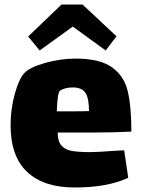

<svg xmlns="http://www.w3.org/2000/svg" viewBox="-20 -783 626 852"><path d="M491 -114Q502 -114 531 -116L549 6Q457 49 311 49Q174 49 100.5 -20Q27 -89 27 -228Q27 -299 45.5 -366Q64 -433 88 -459Q113 -485 181 -504Q249 -523 315 -523Q422 -523 476 -485Q530 -447 546.5 -379.5Q563 -312 563 -199Q482 -195 405 -195H236Q236 -157 252 -138Q268 -119 297.5 -113.5Q327 -108 381 -108Q411 -108 491 -114ZM232 -289H294Q350 -289 375 -290Q375 -347 359 -371Q343 -395 303 -395Q271 -395 248 -382Q240 -378 236.5 -350.5Q233 -323 232 -289ZM449 -559 303 -665 156 -559 105 -621 253 -763H346L497 -622Z"/></svg>

Font: Lalezar
Style: Bold
Weight: 700
Designer: Borna Izadpanah
Foundry: Borna Izadpanah
Version: Version 1.003;January 24, 2021;FontCreator 13.0.0.2683 64-bi